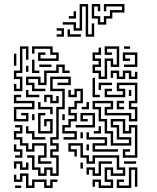

<svg xmlns="http://www.w3.org/2000/svg" viewBox="-20 -926 780 952"><path d="M49 -474V-510H61V-486H79V-534H49V-576H79V-696H121V-630H109V-684H91V-564H61V-546H91V-474ZM169 -624V-666H205V-654H181V-636H259V-654H229V-684H151V-660H139V-696H241V-666H271V-624ZM469 -534V-564H439V-606H469V-624H439V-666H469V-690H481V-654H451V-636H481V-594H451V-576H481V-546H499V-636H541V-606H559V-684H511V-666H535V-654H499V-696H571V-594H529V-624H511V-534ZM595 -684V-696H625V-684ZM595 -594V-606H649V-654H601V-636H625V-624H589V-666H661V-594ZM49 -600V-660H61V-600ZM139 -564V-630H151V-576H175V-564ZM175 -594V-606H235V-594ZM139 -474V-504H109V-546H181V-516H199V-576H259V-606H301V-576H325V-564H289V-594H271V-564H211V-504H169V-534H121V-516H151V-486H205V-474ZM109 -570V-600H121V-570ZM559 -534V-564H541V-540H529V-576H571V-546H589V-576H631V-546H649V-570H661V-534H619V-564H601V-534ZM169 -54V-84H139V-144H115V-156H151V-96H181V-66H199V-96H241V-66H259V-144H229V-186H259V-204H229V-246H259V-396H289V-474H229V-546H331V-504H265V-516H319V-534H241V-486H301V-384H271V-234H241V-216H271V-174H241V-156H271V-54H229V-84H211V-54ZM439 -444V-540H451V-456H475V-444ZM589 -144V-186H625V-174H601V-156H649V-294H631V-264H589V-324H541V-306H571V-246H631V-204H529V-264H499V-324H469V-384H439V-426H541V-384H511V-366H631V-336H649V-384H619V-426H649V-504H571V-486H601V-444H499V-486H535V-474H511V-456H589V-474H559V-516H661V-414H631V-396H661V-324H619V-354H499V-396H529V-414H451V-396H481V-336H511V-276H541V-216H619V-234H559V-294H529V-336H601V-276H619V-306H661V-144ZM469 -480V-516H535V-504H481V-480ZM295 -234V-246H349V-264H289V-306H319V-336H349V-354H319V-396H349V-426H379V-474H361V-444H319V-480H331V-456H349V-486H391V-414H361V-384H331V-366H361V-324H331V-294H301V-276H361V-234ZM619 -450V-480H631V-450ZM109 -444V-480H121V-456H175V-444ZM229 -414V-444H211V-420H199V-456H241V-426H259V-450H271V-414ZM49 -324V-396H139V-414H49V-456H85V-444H61V-426H151V-384H61V-336H109V-354H85V-366H121V-324ZM559 -384V-426H595V-414H571V-396H595V-384ZM385 -384V-396H409V-420H421V-384ZM229 -360V-384H169V-420H181V-396H241V-360ZM169 -264V-366H205V-354H181V-276H229V-324H211V-300H199V-336H241V-264ZM355 -294V-306H439V-354H391V-336H415V-324H379V-366H451V-294ZM139 -330V-360H151V-330ZM289 -330V-360H301V-330ZM169 -114V-156H199V-204H151V-174H109V-204H79V-234H49V-276H79V-294H55V-306H91V-264H61V-246H91V-216H121V-186H139V-216H211V-144H181V-126H235V-114ZM139 -234V-264H109V-300H121V-276H151V-246H205V-234ZM445 -264V-276H469V-300H481V-264ZM379 -240V-270H391V-240ZM439 -174V-216H499V-234H409V-270H421V-246H511V-204H451V-186H565V-174ZM469 6V-24H451V0H439V-36H481V-6H529V-24H499V-96H541V-66H589V-84H559V-144H451V-114H409V-144H379V-204H331V-186H361V-150H349V-174H319V-216H391V-156H421V-126H439V-156H571V-96H601V-54H529V-84H511V-36H541V6ZM409 -180V-210H421V-180ZM55 -144V-156H79V-174H49V-210H61V-186H91V-144ZM79 -84V-114H61V-90H49V-126H91V-96H109V-120H121V-84ZM439 -54V-84H421V-60H409V-96H451V-66H469V-126H535V-114H481V-54ZM595 -114V-126H655V-114ZM379 -90V-120H391V-90ZM559 6V-36H595V-24H571V-6H619V-96H661V0H649V-84H631V6ZM109 6V-54H91V-24H49V-60H61V-36H79V-66H121V-6H139V-36H211V-6H229V-36H265V-24H241V6H199V-24H151V6ZM55 6V-6H85V6ZM405 -744V-894H387V-774H345V-804H291V-816H357V-786H375V-906H417V-756H435V-810H447V-744ZM465 -804V-834H435V-906H477V-870H465V-894H447V-846H477V-816H495V-846H525V-876H585V-894H507V-870H495V-906H597V-864H537V-834H507V-804ZM321 -834V-846H345V-870H357V-834ZM261 -744V-756H285V-774H261V-786H297V-744ZM315 -744V-780H327V-756H381V-744Z"/></svg>

Font: Rubik Maze
Style: Regular
Weight: 400
Designer: Hubert and Fischer, NaN
Foundry: Hubert and Fischer, NaN
Version: Version 2.200